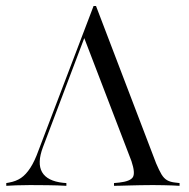

<svg xmlns="http://www.w3.org/2000/svg" viewBox="-30 -601 610 621"><path d="M280.6 -581.5 475 -72.6Q484.7 -50 492.3 -37.1Q500 -24.2 510.5 -18.1Q521 -12.1 537.1 -10.5L550.8 -8.9V0Q540.3 -0.8 527.4 -1.2Q514.5 -1.6 499.2 -2Q483.9 -2.4 466.1 -2.4H460.5H462.1Q441.9 -2.4 423.8 -2Q405.6 -1.6 389.9 -1.2Q374.2 -0.8 361.3 -0.4Q348.4 0 338.7 0V-8.9L355.6 -10.5Q391.1 -14.5 399.6 -27.8Q408.1 -41.1 395.2 -79.8L241.1 -481.5L251.6 -501.6L108.9 -125Q89.5 -73.4 106 -44.4Q122.6 -15.3 174.2 -9.7L184.7 -8.9V0Q157.3 -1.6 124.2 -2Q91.1 -2.4 66.9 -2.4Q41.1 -2.4 22.2 -1.6Q3.2 -0.8 -9.7 0V-8.9L-0.8 -10.5Q21.8 -14.5 37.9 -25.4Q54 -36.3 68.1 -58.1Q82.3 -79.8 95.2 -116.1L272.6 -581.5Z"/></svg>

Font: Playfair 144pt SemiCondensed Light
Style: Regular
Weight: 300
Width: 4
Designer: Claus Eggers Sørensen
Foundry: Claus Eggers Sørensen
Version: Version 2.203